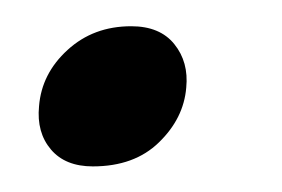

<svg xmlns="http://www.w3.org/2000/svg" viewBox="-20 -122 220 150"><path d="M52.5 8Q31 8 19.8 -5.2Q8.5 -18.5 10.5 -39Q12.5 -64.5 32.8 -83Q53 -101.5 82.5 -101.5Q105 -101.5 116.2 -87.5Q127.5 -73.5 125.5 -53.5Q123.5 -29.5 104.2 -10.8Q85 8 52.5 8Z"/></svg>

Font: Fraunces 144pt
Style: Italic
Weight: 400
Italic angle: -16°
Version: Version 1.000;[b76b70a41]